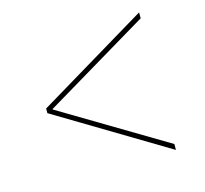

<svg xmlns="http://www.w3.org/2000/svg" viewBox="-83 -665 767 720"><g transform="rotate(-15 300.0 -305.0)"><path d="M85 -296V-314L515 -572V-549L108 -306V-304L515 -61V-38Z"/></g></svg>

Font: IBM Plex Sans Arabic Thin
Style: Regular
Weight: 100
Designer: Mike Abbink, Paul van der Laan, Pieter van Rosmalen, Wael Morcos, Khajak Apelian
Foundry: Bold Monday
Version: Version 1.101